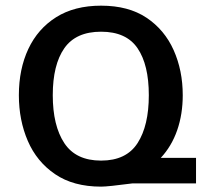

<svg xmlns="http://www.w3.org/2000/svg" viewBox="-20 -660 756 691"><path d="M343.8 11.7Q244.1 11.7 178.2 -33.2Q112.3 -78.1 80.1 -152.8Q47.9 -227.5 47.9 -317.4Q47.9 -411.1 82 -483.9Q116.2 -556.6 182.1 -598.1Q248 -639.6 343.8 -639.6Q442.4 -639.6 507.3 -596.2Q572.3 -552.7 605 -479.5Q637.7 -406.2 637.7 -317.4Q637.7 -249 617.7 -191.4Q597.7 -133.8 558.6 -91.8H685.5V0H457Q368.2 11.7 343.8 11.7ZM343.8 -82Q434.6 -82 475.1 -145Q515.6 -208 515.6 -317.4Q515.6 -426.8 475.1 -486.3Q434.6 -545.9 343.8 -545.9Q252.9 -545.9 211.4 -486.3Q169.9 -426.8 169.9 -317.4Q169.9 -208 211.4 -145Q252.9 -82 343.8 -82Z"/></svg>

Font: Padauk
Style: Bold
Weight: 700
Designer: Debbi Hosken, Becca Hirsbrunner Spalinger
Foundry: SIL International
Version: Version 5.003